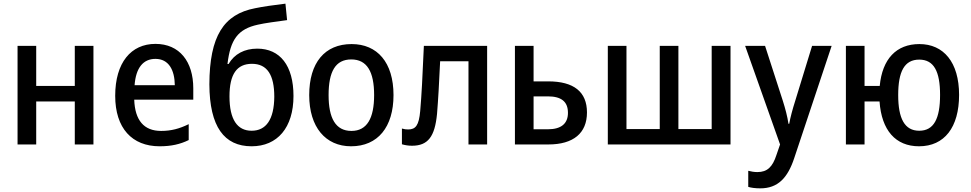

<svg xmlns="http://www.w3.org/2000/svg" viewBox="-20 -790 5309 1050"><path d="M76 0H178V-235H389V0H491V-539H389V-320H178V-539H76Z M853 10C916 10 965 -1 1012 -24V-111C961 -86 916 -74 861 -74C767 -74 718 -132 714 -245H1037V-307C1037 -453 962 -550 830 -550C697 -550 610 -448 610 -266C610 -89 702 10 853 10ZM716 -324C723 -419 763 -468 830 -468C903 -468 935 -407 936 -324Z M1356 10C1497 10 1585 -92 1585 -265C1585 -432 1511 -524 1387 -524C1317 -524 1262 -495 1230 -440H1224C1240 -574 1281 -631 1390 -655C1429 -664 1492 -672 1550 -680L1541 -770C1480 -763 1413 -753 1375 -745C1203 -712 1126 -592 1125 -329C1126 -97 1206 10 1356 10ZM1356 -75C1278 -75 1235 -136 1235 -263C1235 -384 1275 -441 1358 -441C1442 -441 1480 -379 1480 -261C1479 -136 1435 -75 1356 -75Z M1900 10C2046 10 2132 -95 2132 -270C2132 -449 2043 -549 1903 -549C1756 -549 1671 -447 1671 -270C1671 -95 1760 10 1900 10ZM1902 -74C1815 -74 1777 -144 1777 -270C1777 -398 1814 -465 1901 -465C1987 -465 2026 -398 2026 -270C2026 -143 1987 -74 1902 -74Z M2233 7C2320 7 2358 -42 2370 -167C2377 -253 2381 -329 2387 -455H2542V0H2644V-539H2298C2290 -358 2286 -278 2278 -183C2271 -104 2253 -82 2212 -82C2201 -82 2192 -83 2178 -87V-1C2195 4 2213 7 2233 7Z M2796 0H2979C3116 0 3190 -62 3190 -175C3190 -288 3118 -345 2978 -345H2898V-539H2796ZM2898 -83V-263H2976C3050 -263 3086 -234 3086 -173C3086 -114 3049 -83 2976 -83Z M3304 0H3975V-539H3872V-84H3690V-539H3588V-84H3406V-539H3304Z M4138 240C4234 240 4288 183 4324 73L4528 -539H4421L4329 -239C4314 -192 4302 -147 4296 -113H4292C4286 -153 4275 -195 4261 -239L4164 -539H4055L4246 0L4226 58C4205 123 4176 151 4122 151C4103 151 4088 148 4072 144V232C4088 237 4111 240 4138 240Z M5006 10C5145 10 5225 -94 5225 -271C5225 -450 5140 -549 5008 -549C4882 -549 4805 -468 4791 -320H4708V-539H4606V0H4708V-235H4790C4801 -77 4878 10 5006 10ZM5007 -75C4927 -75 4892 -142 4892 -270C4892 -399 4926 -464 5007 -464C5087 -464 5121 -400 5121 -271C5121 -141 5087 -75 5007 -75Z"/></svg>

Font: Noto Sans SemiCondensed Medium
Style: Regular
Weight: 500
Width: 4
Designer: Monotype Design Team
Foundry: Monotype Imaging Inc.
Version: Version 2.013